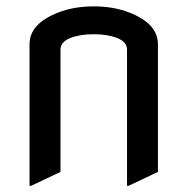

<svg xmlns="http://www.w3.org/2000/svg" viewBox="-20 -567 592 606"><path d="M73.2 19.5V-427.2Q73.2 -492.7 164.6 -527.8Q213.9 -546.9 275.9 -546.9Q337.9 -546.9 387.2 -527.8Q478.5 -492.7 478.5 -427.2V-24.4L385.7 19.5H380.9V-410.2Q380.9 -434.6 350.3 -446.8Q319.8 -459 275.9 -459Q231.9 -459 201.4 -446.8Q170.9 -434.6 170.9 -410.2V-24.4L78.1 19.5Z"/></svg>

Font: Nova Flat
Style: Book
Weight: 400
Version: Version 2.000